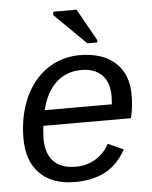

<svg xmlns="http://www.w3.org/2000/svg" viewBox="-53 -780 662 835"><g transform="rotate(-5 278.0 -363.0)"><path d="M125 -245.6Q122.1 -229 120.6 -190.4Q120.6 -125.5 153.1 -90.8Q185.5 -56.2 251 -56.2Q298.3 -56.2 336.9 -79.6Q375.5 -103 397 -143.6L464.4 -112.8Q428.7 -48.8 373.8 -19.5Q318.8 9.8 240.7 9.8Q142.6 9.8 88.1 -44.7Q33.7 -99.1 33.7 -197.8Q33.7 -294.9 68.4 -374Q103 -451.7 166 -494.9Q229 -538.1 307.6 -538.1Q407.7 -538.1 463.4 -487.8Q519 -437.5 519 -345.7Q519 -294.9 507.3 -245.6ZM136.7 -313H429.7L431.6 -348.1Q431.6 -408.7 400.1 -440.9Q368.7 -473.1 309.6 -473.1Q244.1 -473.1 199.5 -431.4Q154.8 -389.6 136.7 -313ZM391.1 -596.2 389.6 -586.4H346.7L209 -722.2L211.4 -736.3H312.5Z"/></g></svg>

Font: Arimo
Style: Italic
Weight: 400
Italic angle: -12°
Designer: Steve Matteson
Foundry: Monotype Imaging Inc.
Version: Version 1.33